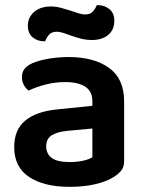

<svg xmlns="http://www.w3.org/2000/svg" viewBox="-20 -709 562 744"><path d="M250 -81Q279 -81 303 -86.5Q327 -92 338 -100V-211L241 -202Q201 -198 180 -184.5Q159 -171 159 -142Q159 -113 180.5 -97Q202 -81 250 -81ZM246 -488Q344 -488 402.5 -446Q461 -404 461 -316V-85Q461 -61 449 -47Q437 -33 419 -22Q391 -5 348 5Q305 15 250 15Q150 15 92.5 -23.5Q35 -62 35 -139Q35 -206 77.5 -241.5Q120 -277 201 -285L338 -299V-317Q338 -355 310.5 -373Q283 -391 233 -391Q194 -391 157 -381.5Q120 -372 91 -358Q80 -366 72.5 -379.5Q65 -393 65 -409Q65 -429 74.5 -441.5Q84 -454 105 -464Q134 -476 171 -482Q208 -488 246 -488ZM175 -684Q196 -684 215 -679Q234 -674 251 -668.5Q268 -663 283 -658Q298 -653 310 -653Q330 -653 340 -664.5Q350 -676 355 -689H360Q385 -689 404 -673.5Q423 -658 423 -629Q423 -593 399 -573.5Q375 -554 337 -554Q314 -554 294.5 -559Q275 -564 258 -570Q241 -576 226.5 -581Q212 -586 200 -586Q180 -586 170 -574.5Q160 -563 155 -549H151Q125 -549 106.5 -564.5Q88 -580 88 -609Q88 -628 95.5 -642Q103 -656 115.5 -665.5Q128 -675 143.5 -679.5Q159 -684 175 -684Z"/></svg>

Font: Baloo Bhai 2 SemiBold
Style: Regular
Weight: 600
Designer: Supriya Tembe, Noopur Datye and Ek Type
Foundry: Ek Type
Version: Version 1.640;PS 1.000;hotconv 16.6.51;makeotf.lib2.5.65220;